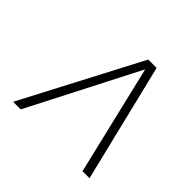

<svg xmlns="http://www.w3.org/2000/svg" viewBox="-125 -820 707 707"><g transform="rotate(45 229.0 -466.0)"><path d="M27.5 -235H67L287 -663.5L389 -235H425.5L313 -697H269.5Z"/></g></svg>

Font: HK Grotesk ExtraLight
Style: Italic
Weight: 200
Italic angle: -16°
Designer: Alfredo Marco Pradil
Foundry: Hanken Design Co.
Version: Version 3.001;FEAKit 1.0